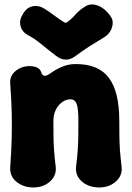

<svg xmlns="http://www.w3.org/2000/svg" viewBox="-20 -803 580 845"><path d="M25 -435Q22 -469 48.5 -490.5Q75 -512 109 -512Q127 -512 141.5 -506.5Q156 -501 162 -484Q164 -475 171 -471Q178 -467 190 -473Q196 -476 206.5 -483.5Q217 -491 232.5 -499.5Q248 -508 268 -514.5Q288 -521 315 -521Q414 -521 459.5 -460Q505 -399 505 -271Q505 -229 505.5 -199.5Q506 -170 508 -141Q510 -112 515 -71Q520 -31 490.5 -4.5Q461 22 417 22Q370 22 340 -4.5Q310 -31 315 -71Q320 -112 322 -141Q324 -170 324.5 -199.5Q325 -229 325 -271Q325 -325 317.5 -345.5Q310 -366 290 -366Q271 -366 253.5 -353.5Q236 -341 225.5 -319.5Q215 -298 215 -271Q215 -229 215.5 -199.5Q216 -170 218 -141Q220 -112 225 -71Q230 -31 200.5 -4.5Q171 22 127 22Q83 22 52.5 -3Q22 -28 25 -68Q30 -138 31.5 -194.5Q33 -251 31.5 -308.5Q30 -366 25 -435ZM467 -731Q477 -717 476 -699.5Q475 -682 465.5 -666Q456 -650 440 -640Q400 -616 372 -598Q344 -580 313 -557Q270 -524 227 -557Q193 -583 162 -608.5Q131 -634 102 -649Q78 -662 71 -686Q64 -710 75 -731L77 -734Q94 -769 122 -775Q150 -781 175 -765Q199 -750 218 -735.5Q237 -721 262 -705Q265 -704 268 -703Q271 -702 275 -705Q296 -720 312 -739Q328 -758 356 -775Q380 -790 410.5 -778.5Q441 -767 465 -734Z"/></svg>

Font: Winky Sans ExtraBold
Style: Regular
Weight: 800
Designer: Simon Atzbach
Foundry: typofactur
Version: Version 1.205